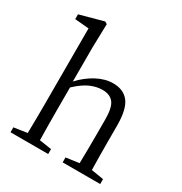

<svg xmlns="http://www.w3.org/2000/svg" viewBox="-185 -944 1025 1081"><g transform="rotate(30 327.5 -403.5)"><path d="M540 -45 620 -32V0H376V-32L461 -44Q462 -86 462.5 -137.5Q463 -189 463 -228V-328Q463 -406 439.5 -436Q416 -466 367 -466Q330 -466 290 -449Q250 -432 201 -386V-228Q201 -190 201.5 -138Q202 -86 203 -44L282 -32V0H37V-32L123 -45Q124 -86 124.5 -138Q125 -190 125 -228V-726L34 -734V-765L187 -807L202 -798L198 -644V-423Q242 -471 295.5 -499.5Q349 -528 401 -528Q469 -528 503.5 -483Q538 -438 538 -332V-228Q538 -189 538.5 -137.5Q539 -86 540 -45Z"/></g></svg>

Font: Shippori Mincho TTF
Style: Regular
Weight: 400
Version: Version 2.100